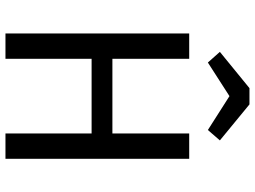

<svg xmlns="http://www.w3.org/2000/svg" viewBox="-138 -818 955 720"><g transform="rotate(90 340.0 -457.5)"><path d="M480 0V-323H200V0H105V-689H200V-401H480V-689H575V0ZM214 -759 174 -804 310 -915H371L506 -804L467 -759L340 -840Z"/></g></svg>

Font: Feura Sans
Style: Regular
Weight: 400
Designer: Carrois Corporate & Edenspiekermann
Foundry: Carrois Corporate GbR & Edenspiekermann AG
Version: Version 1.001